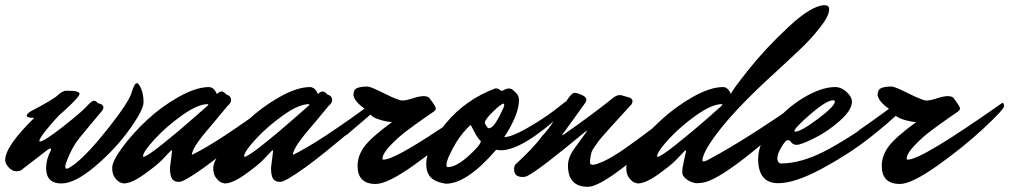

<svg xmlns="http://www.w3.org/2000/svg" viewBox="-20 -689 3895 741"><path d="M98 -259Q186 -305 203.5 -322Q221 -339 237 -339Q287 -339 287 -327Q287 -315 224 -258L209 -245Q195 -231 163.5 -193.5Q132 -156 132 -145Q132 -143 134 -143Q150 -143 221.5 -199Q293 -255 313.5 -277.5Q334 -300 341 -300Q352 -300 357 -291Q379 -287 379 -274Q379 -268 374 -261.5Q369 -255 325 -203Q281 -151 269 -132Q257 -113 244.5 -84.5Q232 -56 232 -47Q232 -38 237 -38Q245 -38 270 -57Q322 -98 400 -197Q478 -296 488 -332Q499 -368 507.5 -368Q516 -368 525 -346Q534 -324 534 -294.5Q534 -265 479.5 -189Q425 -113 347 -47Q269 19 217 19Q158 19 158 -40Q158 -74 176 -108Q177 -111 177 -113.5Q177 -116 174.5 -116Q172 -116 165 -112L69 -38Q60 -28 43.5 -28Q27 -28 13.5 -43Q0 -58 0 -71Q0 -124 112 -234Q83 -234 83 -243Q83 -249 98 -259Z M636 -42 644 -106Q644 -109 642.5 -109Q641 -109 637 -105Q624 -91 604 -70.5Q584 -50 535.5 -15.5Q487 19 457 19Q452 18 444.5 15.5Q437 13 425 -1Q413 -15 413 -41Q413 -67 452.5 -120.5Q492 -174 547 -225.5Q602 -277 669.5 -315Q737 -353 787 -353Q806 -352 817 -326Q827 -336 835 -336Q843 -336 854 -324Q860 -323 866 -317.5Q872 -312 872 -302Q872 -292 858 -280Q837 -254 809 -221Q781 -188 769 -173.5Q757 -159 744 -141Q722 -110 720 -91Q822 -140 1041 -302Q1050 -295 1050 -285Q1050 -275 1042 -268Q1034 -261 1022.5 -251Q1011 -241 977 -212Q943 -183 911.5 -156.5Q880 -130 839.5 -97.5Q799 -65 767 -42Q690 13 671 13Q652 13 644 1Q636 -11 636 -42ZM534 -84Q546 -84 607.5 -133Q669 -182 724 -231L780 -280Q784 -284 784 -285.5Q784 -287 781 -287Q743 -287 682 -243.5Q621 -200 576.5 -151.5Q532 -103 532 -86Q532 -84 534 -84Z M1026 -42 1034 -106Q1034 -109 1032.5 -109Q1031 -109 1027 -105Q1014 -91 994 -70.5Q974 -50 925.5 -15.5Q877 19 847 19Q842 18 834.5 15.5Q827 13 815 -1Q803 -15 803 -41Q803 -67 842.5 -120.5Q882 -174 937 -225.5Q992 -277 1059.5 -315Q1127 -353 1177 -353Q1196 -352 1207 -326Q1217 -336 1225 -336Q1233 -336 1244 -324Q1250 -323 1256 -317.5Q1262 -312 1262 -302Q1262 -292 1248 -280Q1227 -254 1199 -221Q1171 -188 1159 -173.5Q1147 -159 1134 -141Q1112 -110 1110 -91Q1212 -140 1431 -302Q1440 -295 1440 -285Q1440 -275 1432 -268Q1424 -261 1412.5 -251Q1401 -241 1367 -212Q1333 -183 1301.5 -156.5Q1270 -130 1229.5 -97.5Q1189 -65 1157 -42Q1080 13 1061 13Q1042 13 1034 1Q1026 -11 1026 -42ZM924 -84Q936 -84 997.5 -133Q1059 -182 1114 -231L1170 -280Q1174 -284 1174 -285.5Q1174 -287 1171 -287Q1133 -287 1072 -243.5Q1011 -200 966.5 -151.5Q922 -103 922 -86Q922 -84 924 -84Z M1273 -187Q1328 -225 1388 -269Q1356 -291 1347 -312Q1344 -319 1344 -322Q1344 -342 1357 -348.5Q1370 -355 1399 -355Q1410 -355 1464 -328Q1518 -301 1532.5 -301Q1547 -301 1573 -309.5Q1599 -318 1614.5 -318Q1630 -318 1637 -311Q1662 -278 1662 -271Q1662 -264 1655.5 -259.5Q1649 -255 1614.5 -231Q1580 -207 1547 -182Q1514 -157 1485 -126Q1456 -95 1456 -76Q1456 -73 1461 -73Q1515 -73 1825 -292Q1832 -292 1832 -279.5Q1832 -267 1753 -193.5Q1674 -120 1574.5 -49.5Q1475 21 1430 21Q1360 21 1360 -49Q1360 -87 1385.5 -122.5Q1411 -158 1493 -218Q1476 -218 1447 -226.5Q1418 -235 1410 -247Q1384 -224 1320 -170Q1305 -159 1281 -159Q1257 -159 1257 -166.5Q1257 -174 1273 -187Z M1708 -44Q1740 -44 1787 -86Q1834 -128 1836 -144Q1824 -154 1810.5 -180.5Q1797 -207 1796 -207Q1765 -178 1741 -140Q1703 -76 1703 -52Q1703 -44 1708 -44ZM1924 -289Q1914 -289 1882.5 -258Q1851 -227 1851 -215Q1851 -212 1857 -203Q1863 -194 1866 -194Q1883 -194 1904.5 -235Q1926 -276 1926 -282.5Q1926 -289 1924 -289ZM1926 -160Q1954 -160 2013.5 -194Q2073 -228 2118 -262L2163 -297Q2172 -290 2172 -280Q2172 -270 2163 -262Q1998 -109 1913 -109Q1907 -109 1895 -111Q1782 20 1701 20Q1647 12 1633 -18Q1625 -33 1625 -56Q1625 -122 1701 -213.5Q1777 -305 1892 -348Q1902 -348 1907 -343.5Q1912 -339 1916 -338.5Q1920 -338 1926.5 -342.5Q1933 -347 1944 -347.5Q1955 -348 1967 -335Q1983 -322 1983 -303Q1983 -247 1926 -160Z M2198 -331Q2206 -331 2224.5 -323Q2243 -315 2243 -305Q2243 -298 2238 -291L2163 -187Q2150 -171 2150 -169Q2150 -167 2151 -167L2156 -170Q2272 -251 2347 -312Q2361 -322 2370.5 -322Q2380 -322 2383 -320L2411 -312Q2421 -307 2421 -299Q2421 -291 2417 -286Q2398 -265 2373.5 -238.5Q2349 -212 2337 -198.5Q2325 -185 2310 -168Q2295 -151 2288.5 -142Q2282 -133 2274 -121.5Q2266 -110 2263 -102Q2257 -79 2257 -62Q2257 -53 2268.5 -53Q2280 -53 2310.5 -67Q2341 -81 2383.5 -110Q2426 -139 2496.5 -192.5Q2567 -246 2620 -283Q2629 -276 2629 -266Q2629 -256 2620 -248Q2588 -217 2539 -170.5Q2490 -124 2389.5 -46Q2289 32 2249 32Q2172 32 2172 -50Q2172 -81 2196 -115L2239 -174Q2245 -183 2245 -184.5Q2245 -186 2239 -181Q2065 -36 2017 -11Q2009 -6 1997 -6Q1964 -6 1964 -36Q1964 -46 1969 -54Q2043 -122 2073 -165Q2097 -189 2123.5 -232Q2150 -275 2168.5 -303Q2187 -331 2198 -331Z M2518 -84Q2530 -84 2591.5 -133Q2653 -182 2709 -231L2764 -280Q2768 -284 2768 -285.5Q2768 -287 2765 -287Q2727 -287 2666 -243.5Q2605 -200 2560.5 -151.5Q2516 -103 2516 -86Q2516 -84 2518 -84ZM2691 -69Q2691 -66 2697.5 -66Q2704 -66 2756 -96Q2892 -173 3076 -302Q3085 -295 3085 -285Q3085 -275 3075 -266Q3065 -257 3046.5 -240Q3028 -223 2976 -179Q2924 -135 2879 -99Q2761 -4 2705 13Q2687 18 2666 18Q2646 15 2629.5 3Q2613 -9 2613 -25Q2613 -41 2620.5 -72.5Q2628 -104 2628 -106.5Q2628 -109 2626.5 -109Q2625 -109 2621 -105Q2608 -91 2588 -70.5Q2568 -50 2519.5 -15.5Q2471 19 2441 19Q2436 18 2428.5 15.5Q2421 13 2409 -1Q2397 -15 2397 -41Q2397 -67 2436 -120.5Q2475 -174 2531 -225.5Q2587 -277 2654 -315Q2721 -353 2771 -353Q2789 -353 2801 -326Q2800 -333 2866 -416.5Q2932 -500 3022.5 -584.5Q3113 -669 3163 -669Q3180 -669 3180 -653Q3180 -628 3146.5 -585Q3113 -542 3074.5 -505Q3036 -468 2975 -412Q2834 -284 2762.5 -194Q2691 -104 2691 -69Z M3196 -302Q3170 -302 3108 -248.5Q3046 -195 3046 -183Q3046 -181 3049 -181Q3071 -181 3136.5 -230Q3202 -279 3202 -297Q3202 -302 3196 -302ZM2983 18Q2906 18 2906 -76Q2906 -135 2957.5 -201.5Q3009 -268 3079 -310.5Q3149 -353 3203 -353Q3227 -353 3247.5 -334Q3268 -315 3268 -297Q3268 -264 3221 -222.5Q3174 -181 3122.5 -155.5Q3071 -130 3054.5 -130Q3038 -130 3030 -145Q3026 -148 3019 -148Q3012 -148 2996 -121.5Q2980 -95 2980 -78.5Q2980 -62 2992 -58Q3068 -58 3157 -102.5Q3246 -147 3403 -259Q3414 -267 3436.5 -283Q3459 -299 3463 -302Q3472 -295 3472 -285Q3472 -275 3463 -267Q3413 -217 3333.5 -155Q3254 -93 3151 -37.5Q3048 18 2983 18Z M3296 -187Q3351 -225 3411 -269Q3379 -291 3370 -312Q3367 -319 3367 -322Q3367 -342 3380 -348.5Q3393 -355 3422 -355Q3433 -355 3487 -328Q3541 -301 3555.5 -301Q3570 -301 3596 -309.5Q3622 -318 3637.5 -318Q3653 -318 3660 -311Q3685 -278 3685 -271Q3685 -264 3678.5 -259.5Q3672 -255 3637.5 -231Q3603 -207 3570 -182Q3537 -157 3508 -126Q3479 -95 3479 -76Q3479 -73 3484 -73Q3538 -73 3848 -292Q3855 -292 3855 -279.5Q3855 -267 3776 -193.5Q3697 -120 3597.5 -49.5Q3498 21 3453 21Q3383 21 3383 -49Q3383 -87 3408.5 -122.5Q3434 -158 3516 -218Q3499 -218 3470 -226.5Q3441 -235 3433 -247Q3407 -224 3343 -170Q3328 -159 3304 -159Q3280 -159 3280 -166.5Q3280 -174 3296 -187Z"/></svg>

Font: Mr Dafoe
Style: Regular
Weight: 400
Designer: Alejandro Paul
Foundry: Alejandro Paul
Version: Version 1.000